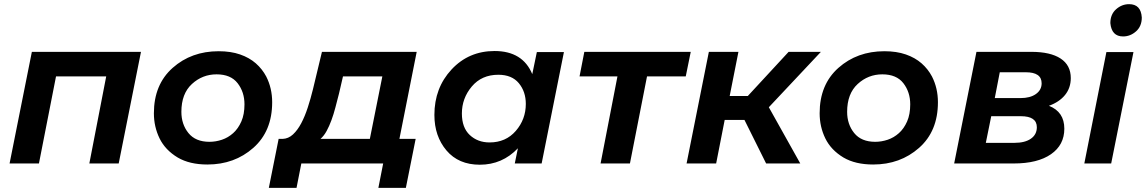

<svg xmlns="http://www.w3.org/2000/svg" viewBox="-20 -785 5503 922"><path d="M133 -536H657L550 0H409L490 -418H249L167 0H26Z M976 5Q890.5 5 833.5 -28.5Q773.5 -64.5 746.2 -120.5Q719 -176.5 719 -241Q719 -379 809 -459Q899 -539 1030 -539Q1088.5 -539 1133 -523.5Q1177.5 -508 1208.5 -480.8Q1239.5 -453.5 1258.5 -417.5Q1287 -361.5 1287 -294Q1287 -155 1196.5 -75Q1106 5 976 5ZM986 -104Q1016 -104 1045.8 -114Q1075.5 -124 1099.8 -145.8Q1124 -167.5 1139 -201.8Q1154 -236 1154 -284Q1154 -343 1121 -385.5Q1088 -428 1020 -428Q952 -428 901.5 -381.5Q851 -335 851 -248Q851 -188 885 -146Q919 -104 986 -104Z M1318 -118H1337Q1365 -119 1387 -139.5Q1409 -160 1426.5 -193Q1444 -226 1458 -269Q1472 -312 1483 -357L1526 -536H1981L1898 -118H1976L1929 117H1797L1820 0H1427L1404 117H1271ZM1816 -418H1627L1608 -336Q1599 -301 1590.5 -268.5Q1582 -236 1571.5 -207.5Q1561 -179 1548.5 -156Q1536 -133 1519 -118H1756Z M2284 6Q2182 6 2124 -62.5Q2066 -131 2066 -233Q2066 -363 2148.5 -451.5Q2231 -540 2355 -540Q2490 -540 2536 -429L2558 -535H2688L2581 0H2452L2467 -73Q2392 6 2284 6ZM2331 -101Q2409 -101 2457 -156.5Q2505 -212 2505 -286Q2505 -345 2471.5 -385.5Q2438 -426 2373 -426Q2293 -426 2245.5 -369.5Q2198 -313 2198 -240Q2198 -172 2236 -136.5Q2274 -101 2331 -101Z M2864 0 2945 -418H2763L2786 -536H3297L3273 -418H3087L3005 0Z M3384 -536H3526L3484 -324H3571L3767 -536H3922L3672 -270L3823 0H3659L3555 -209H3460L3419 0H3277Z M4173 5Q4087.5 5 4030.5 -28.5Q3970.5 -64.5 3943.2 -120.5Q3916 -176.5 3916 -241Q3916 -379 4006 -459Q4096 -539 4227 -539Q4285.5 -539 4330 -523.5Q4374.5 -508 4405.5 -480.8Q4436.5 -453.5 4455.5 -417.5Q4484 -361.5 4484 -294Q4484 -155 4393.5 -75Q4303 5 4173 5ZM4183 -104Q4213 -104 4242.8 -114Q4272.5 -124 4296.8 -145.8Q4321 -167.5 4336 -201.8Q4351 -236 4351 -284Q4351 -343 4318 -385.5Q4285 -428 4217 -428Q4149 -428 4098.5 -381.5Q4048 -335 4048 -248Q4048 -188 4082 -146Q4116 -104 4183 -104Z M4669 -536H4933Q5024 -536 5073 -504Q5122 -472 5122 -410Q5122 -363 5094.5 -329Q5067 -295 5017 -277Q5091 -248 5091 -167Q5091 -89 5027 -44.5Q4963 0 4848 0H4562ZM4881 -314Q4927 -314 4954.5 -333.5Q4982 -353 4982 -385Q4982 -438 4906 -438H4781L4757 -314ZM4851 -99Q4902 -99 4930.5 -119Q4959 -139 4959 -174Q4959 -227 4882 -227H4740L4714 -99Z M5373 -610Q5318 -610 5312 -674Q5312 -716 5339.5 -740.5Q5367 -765 5402 -765Q5459 -765 5463 -701Q5463 -659 5435.5 -634.5Q5408 -610 5373 -610ZM5316 0H5187L5293 -535H5423Z"/></svg>

Font: Argentum Sans Medium
Style: Italic
Weight: 500
Italic angle: -11°
Designer: Julieta Ulanovsky (font), Cristiano Sobral (main changes and remaster)
Foundry: Julieta Ulanovsky (font), Cristiano Sobral (main changes and remaster)
Version: Version 2.007;June 15, 2022;FontCreator 14.0.0.2814 64-bit; 